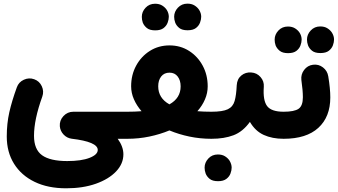

<svg xmlns="http://www.w3.org/2000/svg" viewBox="-20 -709 1852 1053"><path d="M17.1 39.6Q17.1 -31.2 31 -93Q44.9 -154.8 72.3 -230Q82.5 -258.8 110.8 -271.7Q139.2 -284.7 167.5 -274.4Q196.3 -264.2 209.2 -236.1Q222.2 -208 211.9 -179.2Q166.5 -53.2 166.5 35.6Q166.5 110.8 210.9 142.6Q255.4 174.3 348.6 174.3Q426.3 174.3 471.2 156.7Q516.1 139.2 516.1 113.3Q516.1 68.8 373 51.8Q347.2 48.3 328.9 29.1Q310.5 9.8 308.1 -16.6Q305.7 -48.3 327.9 -72.3Q350.1 -96.2 382.3 -96.2H678.7Q709.5 -96.2 731 -74.5Q752.4 -52.7 752.4 -22Q752.4 8.3 731 30.3Q709.5 52.2 678.7 52.2H625.5Q656.7 95.2 656.7 137.2Q656.7 189 616.7 231.2Q576.7 273.4 505.9 298.6Q435.1 323.7 342.8 323.7Q242.7 323.7 169.7 288.3Q96.7 252.9 56.9 189Q17.1 125 17.1 39.6Z M604.5 -22Q604.5 -52.7 626.5 -74.5Q648.4 -96.2 678.7 -96.2Q720.7 -96.2 756.3 -99.1Q729.5 -129.9 714.4 -164.6Q699.2 -199.2 699.2 -235.8Q699.2 -298.3 726.8 -349.1Q754.4 -399.9 802 -429.9Q849.6 -460 909.7 -460Q969.7 -460 1017.1 -429.7Q1064.5 -399.4 1091.8 -348.6Q1119.1 -297.9 1119.1 -235.4Q1119.1 -198.7 1104.2 -164.1Q1089.4 -129.4 1062.5 -99.1Q1097.7 -96.2 1139.2 -96.2H1139.6Q1170.4 -96.2 1191.9 -74.5Q1213.4 -52.7 1213.4 -22Q1213.4 8.3 1191.9 30.3Q1170.4 52.2 1139.6 52.2H1139.2Q1077.6 52.2 1019 40Q960.4 27.8 909.2 6.3Q857.4 27.8 798.8 40Q740.2 52.2 678.7 52.2Q648.4 52.2 626.5 30.3Q604.5 8.3 604.5 -22ZM847.7 -235.8Q847.7 -170.9 909.2 -136.7Q970.7 -170.9 970.7 -235.4Q970.7 -268.1 954.6 -289.3Q938.5 -310.5 909.7 -310.5Q880.4 -310.5 864 -289.6Q847.7 -268.6 847.7 -235.8ZM935.1 -617.2Q935.1 -645 955.8 -667Q976.6 -689 1007.8 -689Q1030.8 -689 1046.6 -679.2Q1062.5 -669.4 1071.8 -655.3Q1083.5 -636.7 1083.5 -617.2Q1083.5 -602.5 1077.1 -585.2Q1070.8 -567.9 1054.7 -555.4Q1038.6 -543 1008.8 -543Q978.5 -543 962.9 -555.7Q947.3 -568.4 940.9 -585Q935.1 -601.1 935.1 -617.2ZM757.8 -616.7Q757.8 -644.5 778.3 -666.5Q798.8 -688.5 830.6 -688.5Q853.5 -688.5 869.4 -678.7Q885.3 -668.9 894.5 -654.8Q905.8 -636.7 905.8 -616.7Q905.8 -602.1 899.4 -584.7Q893.1 -567.4 877 -554.9Q860.8 -542.5 831.5 -542.5Q801.3 -542.5 785.6 -555.2Q770 -567.9 763.2 -584.5Q760.3 -592.8 759 -601.1Q757.8 -609.4 757.8 -616.7Z M1064.9 -22Q1064.9 -52.7 1087.2 -74.5Q1109.4 -96.2 1139.6 -96.2Q1201.2 -96.2 1229.5 -109.9Q1257.8 -123.5 1266.8 -155.3Q1275.9 -187 1278.3 -241.2Q1280.3 -275.9 1303.5 -294.9Q1326.7 -314 1357.9 -311.5Q1388.7 -309.6 1408.9 -286.4Q1429.2 -263.2 1426.8 -232.9Q1421.4 -158.7 1444.8 -127.4Q1468.3 -96.2 1535.2 -96.2H1535.6Q1566.4 -96.2 1587.9 -74.5Q1609.4 -52.7 1609.4 -22Q1609.4 8.3 1587.9 30.3Q1566.4 52.2 1535.6 52.2H1535.2Q1473.1 52.2 1426.5 31Q1379.9 9.8 1350.6 -40.5Q1312 13.2 1260.7 32.7Q1209.5 52.2 1139.6 52.2Q1109.4 52.2 1087.2 30.3Q1064.9 8.3 1064.9 -22ZM1102.1 210.4Q1102.1 182.6 1122.6 160.4Q1143.1 138.2 1174.8 138.2Q1197.8 138.2 1213.6 147.9Q1229.5 157.7 1238.8 171.9Q1250.5 191.4 1250.5 210.4Q1250.5 225.1 1244.1 242.4Q1237.8 259.8 1221.4 272.2Q1205.1 284.7 1175.8 284.7Q1145.5 284.7 1129.9 272Q1114.3 259.3 1107.9 242.7Q1102.1 226.6 1102.1 210.4Z M1461.4 -22Q1461.4 -52.7 1483.4 -74.5Q1505.4 -96.2 1535.6 -96.2Q1594.2 -96.2 1617.7 -112.5Q1641.1 -128.9 1641.1 -175.8Q1641.1 -212.4 1632.8 -270.5Q1629.4 -300.8 1647.9 -325.4Q1666.5 -350.1 1696.8 -354Q1727.1 -357.9 1751.2 -339.4Q1775.4 -320.8 1780.3 -290.5Q1791.5 -222.7 1791.5 -174.8Q1791.5 -67.9 1725.8 -7.8Q1660.2 52.2 1535.6 52.2Q1505.4 52.2 1483.4 30.3Q1461.4 8.3 1461.4 -22ZM1663.6 -492.2Q1663.6 -520 1684.3 -542Q1705.1 -564 1736.3 -564Q1759.3 -564 1775.1 -554.2Q1791 -544.4 1800.3 -530.3Q1812 -511.7 1812 -492.2Q1812 -477.5 1805.7 -460.2Q1799.3 -442.9 1783.2 -430.4Q1767.1 -418 1737.3 -418Q1707 -418 1691.4 -430.7Q1675.8 -443.4 1669.4 -460Q1663.6 -476.1 1663.6 -492.2ZM1486.3 -491.7Q1486.3 -519.5 1506.8 -541.5Q1527.3 -563.5 1559.1 -563.5Q1582 -563.5 1597.9 -553.7Q1613.8 -543.9 1623 -529.8Q1634.3 -511.7 1634.3 -491.7Q1634.3 -477.1 1627.9 -459.7Q1621.6 -442.4 1605.5 -429.9Q1589.4 -417.5 1560.1 -417.5Q1529.8 -417.5 1514.2 -430.2Q1498.5 -442.9 1491.7 -459.5Q1488.8 -467.8 1487.5 -476.1Q1486.3 -484.4 1486.3 -491.7Z"/></svg>

Font: Mikhak-DS1-FD ExtraBold
Style: Regular
Weight: 800
Designer: Amin Abedi
Version: Version 3.2